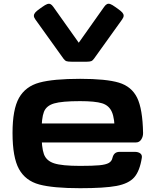

<svg xmlns="http://www.w3.org/2000/svg" viewBox="-20 -994 831 1025"><path d="M46.9 -284.2Q46.9 -410.3 81.5 -471.6Q116.2 -532.9 190.5 -553.1Q264.7 -573.2 407.6 -573.2Q546.7 -573.2 614.6 -552.8Q682.5 -532.3 712 -472.3Q741.4 -412.2 743.8 -283.9Q744.1 -264.9 734 -249.3Q723.8 -233.6 706.2 -233.6H631.3Q619.7 -233.6 610.9 -241.3Q602.1 -248.9 597.3 -260.9Q592.6 -272.9 592.6 -285.2Q592.8 -361 577.4 -396.1Q562.1 -431.2 524.9 -442.6Q487.6 -454.1 407.6 -454.1Q310.5 -454.1 268.8 -441.8Q227.1 -429.6 214.4 -396.5Q201.6 -363.4 201.6 -287.1Q201.6 -206.3 214.5 -170.9Q227.4 -135.5 269.1 -122Q310.7 -108.4 407.6 -108.4Q475.3 -108.4 510.3 -111.7Q545.2 -115 561 -124.2Q576.8 -133.3 580.6 -152.1Q584.7 -168.1 594 -175.7Q603.4 -183.4 619.7 -183.4H698.1Q718 -183.4 728.7 -175.2Q739.4 -167 737.2 -152.1Q726.1 -80.7 696.5 -47.2Q667 -13.8 602.3 -1.5Q537.7 10.7 407.6 10.7Q263.5 10.7 189.7 -9.1Q115.9 -29 81.4 -91.4Q46.9 -153.8 46.9 -284.2ZM125.9 -335H679.3Q694.6 -335 703.1 -329.7Q711.6 -324.4 715 -313.7Q718.4 -303 718.4 -284.2Q718.4 -278.2 718 -271.2Q717.7 -256.6 715 -249Q712.3 -241.4 705.3 -237.4Q698.2 -233.4 685.2 -233.4H125.9Q110.5 -233.4 102.1 -238.7Q93.6 -243.9 90.2 -254.6Q86.8 -265.3 86.8 -284.2Q86.8 -303 90.2 -313.7Q93.6 -324.4 102.1 -329.7Q110.5 -335 125.9 -335ZM205.9 -957.1Q221.8 -968.5 231.6 -972Q241.5 -975.6 249.2 -972.1Q256.8 -968.6 264.7 -957.3L400.4 -765.9L536 -957.5Q543.9 -968.8 551.6 -972.3Q559.3 -975.8 569 -972.2Q578.8 -968.7 594.9 -957.1L609.2 -947Q626.2 -934.9 633.2 -926.8Q640.1 -918.7 640.1 -910.1Q640.1 -901.6 632.1 -890.3L482.2 -681.2Q474.6 -670.3 466.5 -667.5Q458.4 -664.6 443.4 -664.6H361.5Q343.8 -664.6 335.2 -667.3Q326.7 -670 318.6 -681.2L168.7 -890.3Q160.6 -901.4 160.9 -910.2Q161.1 -918.9 168.3 -927.3Q175.4 -935.6 191.6 -947Z"/></svg>

Font: Gyrochrome
Style: Regular
Weight: 400
Designer: David Moles
Foundry: David Moles
Version: Version 1.005;Glyphs 3.2.3 (3260)